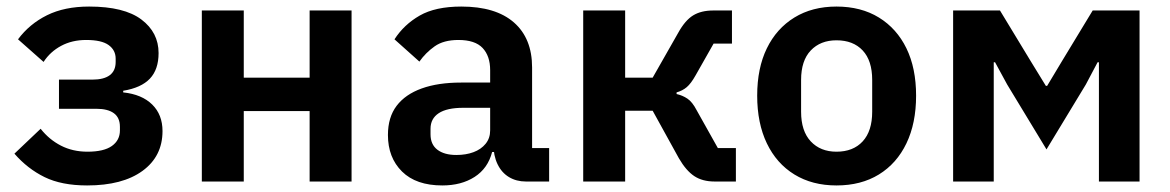

<svg xmlns="http://www.w3.org/2000/svg" viewBox="-20 -554 3572 586"><path d="M246 12Q168 12 116 -13.5Q64 -39 24 -85L104 -161Q130 -128 166 -109.5Q202 -91 247 -91Q297 -91 321.5 -108.5Q346 -126 346 -156V-167Q346 -195 327.5 -208.5Q309 -222 274 -222H160V-311H262Q297 -311 315 -324.5Q333 -338 333 -365V-375Q333 -401 311.5 -416.5Q290 -432 243 -432Q200 -432 166.5 -414Q133 -396 113 -365L35 -434Q70 -481 123.5 -507.5Q177 -534 252 -534Q359 -534 411.5 -494.5Q464 -455 464 -392Q464 -342 437.5 -314Q411 -286 356 -277V-272Q413 -266 444.5 -235Q476 -204 476 -154Q476 -77 415 -32.5Q354 12 246 12Z M596 0V-522H724V-317H925V-522H1053V0H925V-215H724V0Z M1656 0H1585Q1556 0 1533.5 -13.5Q1511 -27 1498.5 -53Q1486 -79 1486 -114V-125L1518 -90H1482Q1469 -40 1428.5 -14Q1388 12 1330 12Q1250 12 1207 -30.5Q1164 -73 1164 -142Q1164 -196 1190.5 -231Q1217 -266 1267 -284Q1317 -302 1387 -302H1476V-340Q1476 -383 1453 -407.5Q1430 -432 1379 -432Q1334 -432 1306.5 -412.5Q1279 -393 1260 -366L1184 -434Q1213 -479 1261 -506.5Q1309 -534 1388 -534Q1493 -534 1548.5 -485.5Q1604 -437 1604 -348V-102H1656ZM1476 -225H1394Q1344 -225 1319 -208.5Q1294 -192 1294 -161V-144Q1294 -113 1315 -97Q1336 -81 1373 -81Q1402 -81 1425 -89.5Q1448 -98 1462 -115Q1476 -132 1476 -156Z M1760 0V-522H1888V-317H1972L2050 -454Q2071 -492 2095.5 -507Q2120 -522 2157 -522H2214V-421H2158L2103 -324Q2089 -299 2076 -288Q2063 -277 2045 -272V-267Q2063 -263 2078 -253Q2093 -243 2106 -218L2171 -102H2226V0H2161Q2124 0 2099 -16.5Q2074 -33 2052 -71L1972 -216H1888V0Z M2533 12Q2459 12 2404.5 -21.5Q2350 -55 2320.5 -116.5Q2291 -178 2291 -262Q2291 -346 2320.5 -406.5Q2350 -467 2404.5 -500.5Q2459 -534 2533 -534Q2608 -534 2662.5 -500.5Q2717 -467 2746.5 -406.5Q2776 -346 2776 -262Q2776 -178 2746.5 -116.5Q2717 -55 2662.5 -21.5Q2608 12 2533 12ZM2533 -91Q2584 -91 2613 -122.5Q2642 -154 2642 -213V-310Q2642 -369 2613 -400Q2584 -431 2533 -431Q2484 -431 2454.5 -400Q2425 -369 2425 -310V-213Q2425 -154 2454.5 -122.5Q2484 -91 2533 -91Z M2889 0V-522H3032L3126 -367L3172 -292H3176L3221 -367L3315 -522H3458V0H3334V-293V-364H3330L3294 -296L3174 -98L3054 -296L3017 -364H3013V-296V0Z"/></svg>

Font: IBM Plex Sans SemiBold
Style: Regular
Weight: 600
Designer: Mike Abbink, Paul van der Laan, Pieter van Rosmalen
Foundry: Bold Monday
Version: Version 3.201